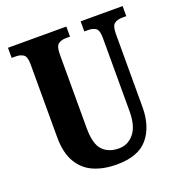

<svg xmlns="http://www.w3.org/2000/svg" viewBox="-131 -825 889 946"><g transform="rotate(-20 314.0 -352.0)"><path d="M322 10Q254 10 202 -12.5Q150 -35 120.5 -85.5Q91 -136 91 -218V-600Q91 -640 75 -650.5Q59 -661 36 -661H14V-714H320V-661H298Q275 -661 259 -650Q243 -639 243 -596V-210Q243 -126 274 -93.5Q305 -61 359 -61Q407 -61 438.5 -99.5Q470 -138 470 -215V-600Q470 -640 455 -650.5Q440 -661 416 -661H395V-714H615V-661H593Q569 -661 553 -650Q537 -639 537 -596V-213Q537 -112 486.5 -51Q436 10 322 10Z"/></g></svg>

Font: Noto Serif Tamil ExtraCondensed ExtraBold
Style: Italic
Weight: 800
Width: 2
Italic angle: -12°
Designer: Indian Type Foundry, Tom Grace, and the Monotype Design Team
Foundry: Monotype Imaging Inc.
Version: Version 2.003; ttfautohint (v1.8.4.7-5d5b)